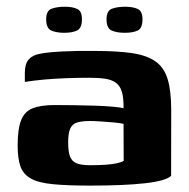

<svg xmlns="http://www.w3.org/2000/svg" viewBox="-20 -558 574 582"><path d="M253.2 4.6Q183.3 4.6 139.9 0.3Q96.6 -3.9 73.5 -16.9Q50.3 -29.8 41.9 -53.8Q33.5 -77.8 33.5 -115.9Q33.5 -166.9 44 -193.6Q54.4 -220.2 79.3 -229.9Q104.2 -239.6 145.8 -239.6Q171.5 -239.6 203.8 -239.1Q236.1 -238.6 267.4 -237.7Q298.8 -236.7 322.6 -234.5Q346.5 -232.4 354.5 -229.7Q354.9 -260.6 349.7 -278.8Q344.5 -297.1 332 -306.6Q319.6 -316.1 299.6 -319.2Q279.7 -322.3 250.8 -322.3Q216.5 -322.3 181.6 -321Q146.6 -319.8 114.4 -316.9Q82.2 -314 55.3 -309.6V-337.9Q55.3 -364.5 67.1 -377.8Q78.9 -391 99.8 -394.7Q123 -399.7 168.3 -402Q213.5 -404.3 266.5 -403.6Q334.4 -403.6 379.5 -397.1Q424.5 -390.5 450.8 -372.2Q477.1 -354 488.1 -318.4Q499 -282.7 499 -224.3L498.7 -25Q482.8 -9.6 419.5 -2.5Q356.2 4.6 253.2 4.6ZM252.5 -57.2Q279.5 -57.2 299.5 -58.6Q319.4 -60 333.2 -62.9Q347 -65.8 354.9 -70.3L354.5 -182.5Q344.5 -185.1 324.7 -186.9Q304.9 -188.7 285.1 -189.9Q265.3 -191.2 253.7 -191.2Q230 -191.2 214.9 -187.1Q199.8 -183 193.2 -168.9Q186.6 -154.9 186.6 -125.9Q186.6 -100.6 191.6 -85.4Q196.7 -70.2 210.8 -63.7Q224.9 -57.2 252.5 -57.2ZM357.9 -458.6Q334.4 -458.6 318.6 -465.4Q302.9 -472.2 302.9 -499.6Q302.9 -525.7 319.7 -531.7Q336.4 -537.6 359.6 -537.6Q382.5 -537.6 397.2 -531Q411.9 -524.3 411.9 -499.6Q411.9 -472.2 397.3 -465.4Q382.7 -458.6 357.9 -458.6ZM175.1 -458.6Q150.9 -458.6 135.5 -465.4Q120 -472.2 120 -500Q120 -525.7 136.7 -531.7Q153.3 -537.6 176.8 -537.6Q199.7 -537.6 214 -531Q228.4 -524.3 228.4 -500Q228.4 -472.5 213.7 -465.6Q198.9 -458.6 175.1 -458.6Z"/></svg>

Font: Genos Thin
Style: Regular
Weight: 100
Designer: Robert E. Leuschke
Foundry: Robert E. Leuschke
Version: Version 1.010